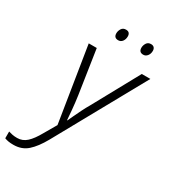

<svg xmlns="http://www.w3.org/2000/svg" viewBox="-332 -831 1047 1182"><g transform="rotate(30 191.5 -239.5)"><path d="M-41 241Q-62 241 -76.5 238.5Q-91 236 -104 231V183Q-91 187 -76.5 190Q-62 193 -42 193Q-4 193 25 166.5Q54 140 84 86L134 0L49 -532H106L153 -222Q160 -174 164 -128Q168 -82 170 -55H172Q179 -70 191 -95.5Q203 -121 217.5 -150.5Q232 -180 247 -205L426 -532H487L136 102Q98 170 58 205.5Q18 241 -41 241ZM374 -639Q343 -639 343 -671Q343 -688 353 -704Q363 -720 384 -720Q399 -720 406.5 -711.5Q414 -703 414 -689Q414 -668 402.5 -653.5Q391 -639 374 -639ZM196 -639Q165 -639 165 -671Q165 -688 175 -704Q185 -720 206 -720Q222 -720 229 -711.5Q236 -703 236 -689Q236 -668 225 -653.5Q214 -639 196 -639Z"/></g></svg>

Font: Noto Sans Light
Style: Italic
Weight: 300
Italic angle: -12°
Designer: Monotype Design Team
Foundry: Monotype Imaging Inc.
Version: Version 2.013; ttfautohint (v1.8.4.7-5d5b)